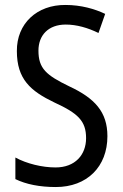

<svg xmlns="http://www.w3.org/2000/svg" viewBox="-20 -744 494 774"><path d="M413 -195C413 -293 362 -348 259 -396C166 -441 135 -468 135 -540C135 -602 175 -645 245 -645C289 -645 334 -632 377 -611L404 -688C362 -708 307 -724 244 -724C129 -725 47 -649 48 -538C48 -425 103 -377 199 -331C295 -287 327 -256 327 -187C327 -120 283 -69 204 -69C150 -69 88 -84 42 -109V-22C85 -1 140 10 205 10C331 10 413 -72 413 -195Z"/></svg>

Font: Noto Sans Gujarati Condensed
Style: Regular
Weight: 400
Width: 3
Designer: Jelle Bosma - Monotype Design Team, Universal Thirst
Foundry: Monotype Imaging Inc.
Version: Version 2.106